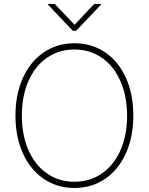

<svg xmlns="http://www.w3.org/2000/svg" viewBox="-20 -934 748 964"><path d="M353.5 9.8Q266.6 9.8 199.5 -35.9Q132.3 -81.5 95 -164.1Q57.6 -246.6 57.6 -353.5Q57.6 -460.4 95 -543Q132.3 -625.5 199.7 -671.1Q267.1 -716.8 353.5 -716.8Q440.4 -716.8 507.6 -671.4Q574.7 -626 612.1 -543.5Q649.4 -460.9 649.4 -353.5Q649.4 -246.6 612.1 -164.1Q574.7 -81.5 507.6 -35.9Q440.4 9.8 353.5 9.8ZM353.5 -685.5Q276.4 -685.5 216.6 -644.5Q156.7 -603.5 123.3 -528.1Q89.8 -452.6 89.8 -353.5Q89.8 -255.4 123 -179.9Q156.2 -104.5 216.1 -63Q275.9 -21.5 353.5 -21.5Q431.2 -21.5 491.2 -62.7Q551.3 -104 584.7 -179.4Q618.2 -254.9 618.2 -353.5Q617.7 -452.1 584.2 -527.6Q550.8 -603 491 -644.3Q431.2 -685.5 353.5 -685.5ZM354.5 -809.6 453.1 -914.1H487.3V-911.1L362.3 -779.3H345.7L220.7 -911.1V-914.1H254.9Z"/></svg>

Font: Pretendard Std Thin
Style: Regular
Weight: 100
Designer: Base glyphs from Inter by Rasmus Andersson; Hangeul glyphs from Noto Sans CJK(Source Han Sans) by Jang Soo-young and Kan
Foundry: Kil Hyung-jin
Version: Version 1.309